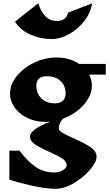

<svg xmlns="http://www.w3.org/2000/svg" viewBox="-20 -905 680 1189"><path d="M532 -443Q549 -411 549 -374Q549 -312 497.5 -255Q446 -198 370 -170Q344 -140 344 -111Q344 -97 366 -83.5Q388 -70 435 -49Q504 -19 541 6.5Q578 32 578 66Q578 98 538 145.5Q498 193 438.5 228.5Q379 264 323 264Q262 264 178 245Q94 226 38 207V28H101Q150 94 200.5 128.5Q251 163 315 163Q348 163 370.5 148.5Q393 134 393 118Q393 95 366.5 77.5Q340 60 285 35Q226 9 196 -11.5Q166 -32 166 -59Q166 -83 203 -108.5Q240 -134 291 -151L262 -150Q201 -150 150.5 -174Q100 -198 71 -238.5Q42 -279 42 -325Q42 -382 84 -434Q126 -486 193 -517.5Q260 -549 330 -549Q411 -549 470 -509H635V-443ZM386 -327Q386 -375 354.5 -404Q323 -433 271 -433Q205 -433 205 -374Q205 -326 236.5 -295.5Q268 -265 319 -265Q351 -265 368.5 -280.5Q386 -296 386 -327ZM299 -663Q230 -663 167 -691.5Q104 -720 73 -771L217 -885Q251 -775 332 -775Q361 -775 379 -789Q397 -803 402 -827L550 -884Q542 -827 503 -776Q464 -725 408.5 -694Q353 -663 299 -663Z"/></svg>

Font: InknutAntiqua
Style: Bold
Weight: 700
Designer: Claus Eggers Srensen
Foundry: Claus Eggers Srensen
Version: Version 1.000; ttfautohint (v1.2) -l 7 -r 28 -G 50 -x 13 -D 